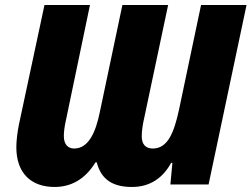

<svg xmlns="http://www.w3.org/2000/svg" viewBox="-20 -734 1001 764"><path d="M197 10C260 10 317 -18 360 -88H365C383 -17 432 10 505 10C580 10 630 -29 661 -86H666L658 0H810L961 -714H780L692 -296C673 -210 649 -143 588 -143C559 -143 544 -160 544 -192C544 -216 549 -244 555 -270L649 -714H467L377 -287C361 -209 333 -143 275 -143C250 -143 234 -160 234 -193C234 -210 237 -232 242 -254L338 -714H157L55 -237C49 -206 45 -174 45 -148C45 -44 105 10 197 10Z"/></svg>

Font: Noto Sans SemiCondensed Black
Style: Italic
Weight: 900
Width: 4
Italic angle: -12°
Designer: Monotype Design Team
Foundry: Monotype Imaging Inc.
Version: Version 2.013